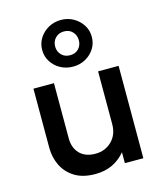

<svg xmlns="http://www.w3.org/2000/svg" viewBox="-120 -891 844 994"><g transform="rotate(-15 302.0 -393.5)"><path d="M267.5 15Q201 15 157.8 -11.8Q114.5 -38.5 93 -82.5Q71.5 -126.5 71.5 -178.5V-495H181.5V-199Q181.5 -148 211.5 -117.2Q241.5 -86.5 295.5 -86.5Q347.5 -86.5 382.8 -121.2Q418 -156 418 -212.5V-495H528V0H429V-58.5Q400 -23.5 360 -4.2Q320 15 267.5 15ZM300.5 -552Q263.5 -552 233.2 -568.5Q203 -585 185 -613.2Q167 -641.5 167 -676.5Q167 -711.5 185 -739.8Q203 -768 233.2 -785Q263.5 -802 300.5 -802Q337 -802 367 -785Q397 -768 415 -739.8Q433 -711.5 433 -676.5Q433 -641.5 415 -613.2Q397 -585 367 -568.5Q337 -552 300.5 -552ZM300.5 -613Q329 -613 346.2 -631.2Q363.5 -649.5 363.5 -676.5Q363.5 -703.5 346.2 -722Q329 -740.5 300.5 -740.5Q272 -740.5 254.2 -722Q236.5 -703.5 236.5 -676.5Q236.5 -649.5 254.2 -631.2Q272 -613 300.5 -613Z"/></g></svg>

Font: Geologica
Style: Regular
Weight: 400
Designer: Sindre Bremnes, Frode Helland
Foundry: Monokrom Skriftforlag AS
Version: Version 1.010; ttfautohint (v1.8.4.7-5d5b);gftools[0.9.28]